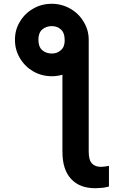

<svg xmlns="http://www.w3.org/2000/svg" viewBox="-20 -783 655 1015"><path d="M85 -668Q111 -712 155 -737Q199 -763 254 -763Q306 -763 352 -737Q397 -711 422 -668Q449 -625 449 -572V19Q449 63 466 81Q483 99 513 99Q528 99 556 94V203Q534 209 520 210Q496 212 484 212Q400 212 355 162Q310 113 310 19V-388Q283 -380 254 -380Q201 -380 155 -406Q111 -432 85 -476Q59 -520 59 -572Q59 -626 85 -668ZM302 -518Q322 -535 322 -569Q322 -610 302 -627Q283 -645 254 -645Q224 -645 203 -627Q183 -609 183 -573Q183 -536 203 -518Q224 -500 254 -500Q283 -500 302 -518Z"/></svg>

Font: Sinter Bold
Style: Regular
Weight: 700
Foundry: Adobe & rsms
Version: Version 1.000